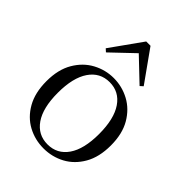

<svg xmlns="http://www.w3.org/2000/svg" viewBox="-228 -918 1052 1052"><g transform="rotate(45 298.0 -392.0)"><path d="M297.5 14.6Q231.2 14.6 174.4 -15.9Q117.6 -46.5 83 -107.4Q48.4 -168.3 48.4 -257.8Q48.4 -347.6 84.1 -408.5Q119.7 -469.3 176.7 -500Q233.7 -530.6 297.5 -530.6Q362.2 -530.6 419.2 -500.1Q476.2 -469.5 511.9 -408.7Q547.5 -347.8 547.5 -257.8Q547.5 -168 512.4 -107.2Q477.3 -46.3 420.5 -15.8Q363.7 14.6 297.5 14.6ZM297.5 -16.4Q372 -16.4 414.7 -78.2Q457.4 -140.1 457.4 -256.6Q457.4 -373.4 414.7 -436.1Q372 -498.8 297.5 -498.8Q223.1 -498.8 180.3 -436.1Q137.5 -373.4 137.5 -256.6Q137.5 -140.1 180.3 -78.2Q223.1 -16.4 297.5 -16.4ZM428.3 -599.4 270.6 -749.5H325.3L167.6 -599.4L150.8 -614.6L281.3 -797.8H314.7L445.1 -614.6Z"/></g></svg>

Font: Noto Serif TC
Style: Regular
Weight: 200
Designer: Ryoko NISHIZUKA 西塚涼子 (kana & ideographs); Frank Grießhammer (Latin, Greek & Cyrillic); Wenlong ZHANG 张文龙 (bopomofo); San
Foundry: Adobe
Version: Version 2.001;hotconv 1.1.0;makeotfexe 2.6.0